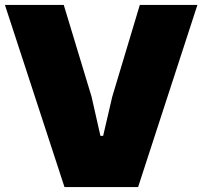

<svg xmlns="http://www.w3.org/2000/svg" viewBox="-26 -760 822 780"><path d="M-6 -740H233L346 -367L382 -208H393L430 -367L542 -740H776L535 0H236Z"/></svg>

Font: Plata Sans Black
Style: Regular
Weight: 900
Designer: Pablo Impallari, Andres Torresi, & Cristiano Sobral
Foundry: Pablo Impallari, Andres Torresi, & Cristiano Sobral
Version: Version 1.00;December 28, 2019;FontCreator 12.0.0.2547 64-bi